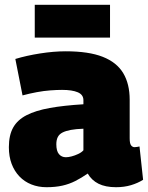

<svg xmlns="http://www.w3.org/2000/svg" viewBox="-20 -771 619 801"><path d="M17 -157Q17 -207 35 -239Q53 -271 91 -290.5Q129 -310 187.5 -320.5Q246 -331 328 -336V-353Q328 -376 304.5 -386Q281 -396 239 -396Q218 -396 190.5 -394Q163 -392 133.5 -386.5Q104 -381 74 -373L44 -525Q90 -539 147 -548Q204 -557 254 -557Q350 -557 408.5 -534Q467 -511 494 -466Q521 -421 521 -355V-194Q521 -172 527 -164.5Q533 -157 541 -157Q546 -157 551.5 -158Q557 -159 562 -160L577 -21Q555 -7 526.5 1.5Q498 10 464 10Q420 10 391 -4.5Q362 -19 346 -47Q320 -29 294.5 -16Q269 -3 240 3.5Q211 10 174 10Q140 10 111 -1.5Q82 -13 61 -35Q40 -57 28.5 -87.5Q17 -118 17 -157ZM215 -169Q215 -141 226 -128Q237 -115 255 -115Q265 -115 278.5 -118.5Q292 -122 306 -128.5Q320 -135 328 -144V-234Q297 -233 275.5 -229Q254 -225 240.5 -218Q227 -211 221 -199Q215 -187 215 -169ZM125 -614V-751H439V-614Z"/></svg>

Font: Georama ExtraBold
Style: Regular
Weight: 800
Designer: Jean-Baptiste Levee
Foundry: Production Type
Version: Version 1.001